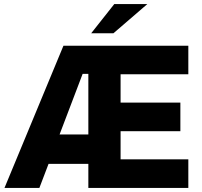

<svg xmlns="http://www.w3.org/2000/svg" viewBox="-20 -921 989 941"><path d="M291 -697H903V-557H571V-418H864V-278H571V-140H903V0H413V-118H218L173 0H2ZM413 -262V-559H385L272 -262ZM540 -901H702L536 -758H427Z"/></svg>

Font: Hanken Grotesk Black
Style: Regular
Weight: 900
Designer: Alfredo Marco Pradil
Foundry: Hanken Design Co.
Version: Version 3.014